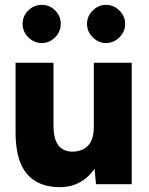

<svg xmlns="http://www.w3.org/2000/svg" viewBox="-20 -758 613 790"><path d="M227 12Q167 12 126 -12.5Q85 -37 64.5 -87Q44 -137 44 -215V-500H200V-244Q200 -205 209 -181Q218 -157 235 -146Q252 -135 275 -134Q320 -134 343 -159.5Q366 -185 366 -236V-500H522V0H375L369 -64Q345 -28 308.5 -8Q272 12 227 12ZM416 -581Q385 -581 361.5 -604.5Q338 -628 338 -660Q338 -691 361.5 -714.5Q385 -738 416 -738Q448 -738 471.5 -714.5Q495 -691 495 -660Q495 -628 471.5 -604.5Q448 -581 416 -581ZM152 -581Q120 -581 96.5 -604.5Q73 -628 73 -660Q73 -692 96.5 -715Q120 -738 152 -738Q184 -738 207 -715Q230 -692 230 -660Q230 -628 207 -604.5Q184 -581 152 -581Z"/></svg>

Font: Figtree ExtraBold
Style: Regular
Weight: 800
Designer: Erik Kennedy
Foundry: Erik Kennedy
Version: Version 2.002